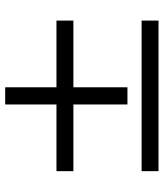

<svg xmlns="http://www.w3.org/2000/svg" viewBox="36 -654 647 760"><g transform="rotate(-90 360.0 -274.5)"><path d="M394 -94H326V-308H62V-375H326V-578H394V-375H658V-308H394ZM658 29H62V-38H658Z"/></g></svg>

Font: STIX Two Text
Style: Italic
Weight: 400
Italic angle: -12°
Designer: Ross Mills, John Hudson & Paul Hanslow, Tiro Typeworks Ltd; with prior portions MicroPress Inc. and Coen Hoffman, Elsevi
Foundry: Tiro Typeworks Ltd
Version: Version 2.13 b171